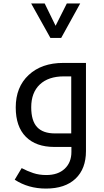

<svg xmlns="http://www.w3.org/2000/svg" viewBox="-20 -848 601 1108"><path d="M245.1 240.2Q143.1 240.2 64.9 189L105 122.1Q137.2 139.2 171.4 150.6Q205.6 162.1 247.1 162.1Q314.9 162.1 353.5 125.7Q392.1 89.4 392.1 28.8V0H293.9Q187.5 0 129.2 -58.6Q70.8 -117.2 70.8 -228Q70.8 -345.7 145.5 -415.3Q220.2 -484.9 345.2 -484.9H476.1V23.9Q476.1 126 415.8 183.1Q355.5 240.2 245.1 240.2ZM391.1 -78.1V-407.2H348.1Q259.3 -407.2 209.7 -360.4Q160.2 -313.5 160.2 -229Q160.2 -150.9 194.1 -114.5Q228 -78.1 296.9 -78.1ZM442.9 -828.1 333 -628.9H271L159.7 -828.1H237.8L300.8 -699.2L365.7 -828.1Z"/></svg>

Font: Noto Kufi Arabic
Style: Regular
Weight: 400
Designer: Monotype Design team
Foundry: Monotype Imaging Inc.
Version: Version 1.02